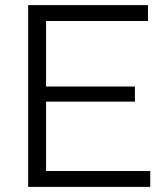

<svg xmlns="http://www.w3.org/2000/svg" viewBox="-20 -730 649 750"><path d="M567 -62V0H90V-710H558V-648H160V-392H507V-333H160V-62Z"/></svg>

Font: Oxford Sans
Style: Regular
Weight: 400
Designer: Matt McInerney, Pablo Impallari, Rodrigo Fuenzalida
Foundry: Matt McInerney, Pablo Impallari, Rodrigo Fuenzalida
Version: Version 3.000g; ttfautohint (v1.5) -l 8 -r 28 -G 28 -x 14 -D